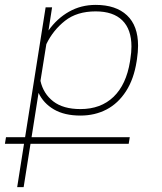

<svg xmlns="http://www.w3.org/2000/svg" viewBox="-22 -558 661 781"><path d="M539.6 -372.1Q539.6 -347.2 535.2 -317.9L533.7 -308.1Q522.5 -236.3 490.5 -186.8Q458.5 -137.2 411.1 -112.5Q363.8 -87.9 305.2 -87.9Q240.2 -87.9 197.5 -112.8Q154.8 -137.7 134.8 -180.2L106.4 0H505.9L501.5 26.9H102.1L74.2 203.1H47.9L75.7 26.9H-2L2.4 0H80.1L163.6 -528.3H189.9L175.3 -434.1Q210 -482.9 258.8 -510.5Q307.6 -538.1 367.2 -538.1Q449.2 -538.1 494.4 -495.8Q539.6 -453.6 539.6 -372.1ZM512.7 -368.7Q512.7 -438.5 475.6 -475.1Q438.5 -511.7 367.2 -511.7Q291 -511.7 242.4 -473.4Q193.8 -435.1 166.5 -378.4L142.6 -229Q154.3 -176.8 194.8 -145.5Q235.4 -114.3 305.2 -114.3Q388.2 -114.3 439.9 -164.1Q491.7 -213.9 506.8 -308.1L508.3 -318.4Q512.7 -345.7 512.7 -368.7Z"/></svg>

Font: Mardoto Thin
Style: Italic
Weight: 250
Italic angle: -12°
Designer: Christian Robertson, Vahan Hovhannisyan
Foundry: Google
Version: Version 1.000